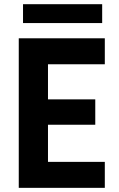

<svg xmlns="http://www.w3.org/2000/svg" viewBox="-20 -904 572 924"><path d="M70.3 -719.7H484.4V-594.7H210.9V-425.8H438.5V-303.7H210.9V-125H484.4V0H70.3ZM90.8 -883.8H471.7V-793H90.8Z"/></svg>

Font: Reddit Sans Strawberry
Style: Bold
Weight: 700
Designer: Stephen Hutchings
Foundry: Reddit
Version: Version 1.013